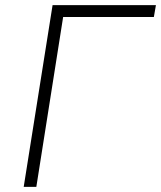

<svg xmlns="http://www.w3.org/2000/svg" viewBox="-20 -725 625 745"><path d="M72 0 184 -705H585L577 -659H225L121 0Z"/></svg>

Font: Nunito Sans 7pt SemiCondensed ExtraLight
Style: Italic
Weight: 250
Width: 4
Italic angle: -9°
Designer: Vernon Adams
Foundry: Vernon Adams
Version: Version 3.101;gftools[0.9.27]